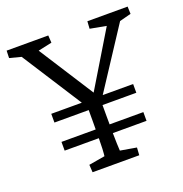

<svg xmlns="http://www.w3.org/2000/svg" viewBox="-110 -670 732 766"><g transform="rotate(-20 256.0 -286.5)"><path d="M80.1 -238.3V-275.4H427.7V-238.3ZM80.1 -119.1V-156.2H427.7V-119.1ZM464.8 -529.3 268.6 -229.5 284.2 -280.3V-190.4Q284.2 -144.5 284.7 -116.7Q285.2 -88.9 285.6 -74.2Q286.1 -59.6 286.6 -53.2Q287.1 -46.9 287.1 -43.9L355.5 -32.2L353.5 0H155.3L153.3 -32.2L221.7 -43.9Q221.7 -46.9 222.7 -53.2Q223.6 -59.6 224.1 -74.2Q224.6 -88.9 225.1 -116.7Q225.6 -144.5 225.6 -190.4V-280.3L239.3 -229.5L46.9 -529.3L-2 -542L-1 -573.2H175.8L177.7 -542L119.1 -529.3L272.5 -290H263.7L408.2 -529.3L339.8 -542L341.8 -573.2H512.7L513.7 -542Z"/></g></svg>

Font: Crimson Pro ExtraLight
Style: Regular
Weight: 250
Designer: Jacques Le Bailly
Foundry: Baron von Fonthausen
Version: Version 1.003